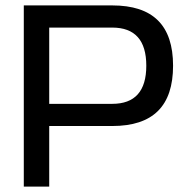

<svg xmlns="http://www.w3.org/2000/svg" viewBox="-20 -690 705 710"><path d="M395 -670H68V0H162V-224H395C546 -224 620 -298 620 -447C620 -596 546 -670 395 -670ZM162 -306V-588H395C479 -588 521 -541 521 -447C521 -353 479 -306 395 -306Z"/></svg>

Font: LT Wave Alt
Style: Regular
Weight: 400
Designer: Daniel Lyons
Version: Version 2.5 (Glyphs App)